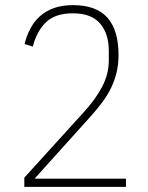

<svg xmlns="http://www.w3.org/2000/svg" viewBox="-20 -730 580 750"><path d="M472 0H75V-36L311 -296Q356 -346 380.5 -394Q405 -442 405 -494V-532Q405 -598 371 -638Q337 -678 265 -678Q196 -678 160 -643.5Q124 -609 108 -548L76 -558Q84 -591 99 -619Q114 -647 137 -667.5Q160 -688 192 -699Q224 -710 265 -710Q356 -710 399.5 -661Q443 -612 443 -515Q443 -479 435.5 -447.5Q428 -416 414 -387Q400 -358 379.5 -330.5Q359 -303 332 -273L115 -32H472Z"/></svg>

Font: IBM Plex Sans Cond ExtLt
Style: Regular
Weight: 200
Width: 3
Designer: Mike Abbink, Paul van der Laan, Pieter van Rosmalen
Foundry: Bold Monday
Version: Version 1.3